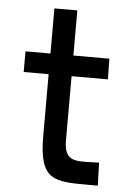

<svg xmlns="http://www.w3.org/2000/svg" viewBox="-51 -721 508 759"><g transform="rotate(5 203.5 -341.5)"><path d="M334 -90C261 -87 225 -89 225 -169V-422H369L368 -504H225V-683H134V-504H35V-422H134V-176C134 0 193 0 330 0H366L363 -91Z"/></g></svg>

Font: Hibana SubMedium
Style: Regular
Weight: 500
Width: 6
Designer: pygmalion
Foundry: ybstudio
Version: Version 0.930;hotconv 1.0.109;makeotfexe 2.5.65596